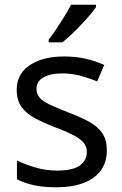

<svg xmlns="http://www.w3.org/2000/svg" viewBox="-20 -786 519 816"><path d="M434 -148Q434 -96 408 -61Q382 -26 334 -8Q286 10 220 10Q164 10 123.5 1Q83 -8 52 -24V-104Q84 -88 129.5 -74.5Q175 -61 222 -61Q289 -61 319 -82.5Q349 -104 349 -140Q349 -160 338 -176Q327 -192 298.5 -208Q270 -224 217 -244Q165 -264 128 -284Q91 -304 71 -332Q51 -360 51 -404Q51 -472 106.5 -509Q162 -546 252 -546Q301 -546 343.5 -536.5Q386 -527 423 -510L393 -440Q359 -454 322 -464Q285 -474 246 -474Q192 -474 163.5 -456.5Q135 -439 135 -409Q135 -387 148 -371.5Q161 -356 191.5 -341.5Q222 -327 273 -307Q324 -288 360 -268Q396 -248 415 -219.5Q434 -191 434 -148ZM388 -756Q379 -742 362 -722Q345 -702 324.5 -680.5Q304 -659 283.5 -639.5Q263 -620 245 -606H187V-618Q202 -637 219.5 -663Q237 -689 254 -716.5Q271 -744 282 -766H388Z"/></svg>

Font: Noto Sans Gurmukhi
Style: Regular
Weight: 400
Designer: Jelle Bosma - Monotype Design Team
Foundry: Monotype Imaging Inc.
Version: Version 2.003